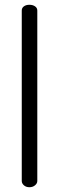

<svg xmlns="http://www.w3.org/2000/svg" viewBox="-20 -783 247 803"><path d="M103 -763Q117 -763 126.5 -756.5Q136 -750 136 -739V-26Q136 -16 126.5 -8Q117 0 103 0Q89 0 80 -8Q71 -16 71 -26V-739Q71 -750 80 -756.5Q89 -763 103 -763Z"/></svg>

Font: Dosis
Style: Book
Weight: 400
Designer: EdgarTolentino, PabloImpallari, IginoMarini
Foundry: EdgarTolentino, PabloImpallari, IginoMarini
Version: Version 1.007